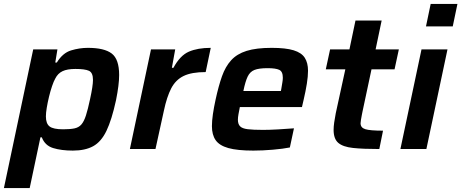

<svg xmlns="http://www.w3.org/2000/svg" viewBox="-36 -763 2362 983"><path d="M-16 200 134 -510H258L247 -443H255Q285 -492 328 -505Q371 -518 414 -518Q498 -518 536 -489Q574 -460 574 -379Q574 -354 570 -322Q566 -290 558 -250Q536 -149 509 -93Q482 -37 441 -14.5Q400 8 337 8Q278 8 236 -5Q194 -18 178 -60H171L116 200ZM287 -101Q322 -101 344.5 -105.5Q367 -110 380.5 -125.5Q394 -141 404 -172Q414 -203 425 -255Q440 -323 440 -354Q440 -391 419.5 -400.5Q399 -410 350 -410Q308 -410 284 -398.5Q260 -387 247 -361Q239 -347 230.5 -322Q222 -297 215 -268Q208 -239 203.5 -212Q199 -185 199 -167Q199 -130 218 -115.5Q237 -101 287 -101Z M629 0 737 -510H861L844 -416H852Q886 -479 931 -498.5Q976 -518 1043 -518L1017 -394Q945 -394 904 -374Q863 -354 840.5 -310.5Q818 -267 803 -196L760 0Z M1261 8Q1179 8 1133 -5Q1087 -18 1068 -45.5Q1049 -73 1049 -117Q1049 -144 1054 -178.5Q1059 -213 1068 -254Q1083 -323 1100.5 -372.5Q1118 -422 1147.5 -454.5Q1177 -487 1226.5 -502.5Q1276 -518 1355 -518Q1427 -518 1467.5 -505.5Q1508 -493 1524.5 -467Q1541 -441 1541 -401Q1541 -372 1535 -334.5Q1529 -297 1519 -254L1510 -215H1192Q1188 -195 1185 -178.5Q1182 -162 1182 -150Q1182 -128 1193 -116.5Q1204 -105 1232 -101.5Q1260 -98 1311 -98Q1343 -98 1387.5 -100.5Q1432 -103 1469 -106L1448 -8Q1413 -1 1360.5 3.5Q1308 8 1261 8ZM1210 -297H1402L1404 -307Q1407 -326 1409.5 -340Q1412 -354 1412 -365Q1412 -397 1393.5 -405.5Q1375 -414 1334 -414Q1290 -414 1267 -405Q1244 -396 1232 -371Q1220 -346 1210 -297Z M1906 0Q1823 0 1771.5 -5.5Q1720 -11 1696 -31.5Q1672 -52 1672 -98Q1672 -115 1675 -136Q1678 -157 1683 -183L1732 -408H1632L1654 -510H1753L1784 -658H1918L1887 -510H2006L1984 -408H1866L1820 -192Q1819 -187 1816.5 -174.5Q1814 -162 1812 -149.5Q1810 -137 1810 -132Q1810 -109 1834.5 -101.5Q1859 -94 1925 -94Z M2145 -628 2169 -743H2306L2282 -628ZM2014 0 2122 -510H2255L2147 0Z"/></svg>

Font: Saira SemiBold
Style: Italic
Weight: 600
Italic angle: -12°
Designer: Hector Gatti with collaboration of the Omnibus-Type team
Foundry: Omnibus-Type
Version: Version 1.100; ttfautohint (v1.8.3)